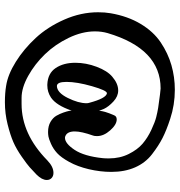

<svg xmlns="http://www.w3.org/2000/svg" viewBox="5 -818 733 783"><g transform="rotate(90 371.5 -426.5)"><path d="M634 -253Q660 -278 685 -278Q698 -278 706 -270.5Q714 -263 714 -251Q714 -231 692 -209Q673 -191 662 -181Q651 -171 619.5 -149Q588 -127 559.5 -114.5Q531 -102 487 -91Q443 -80 397 -80Q359 -80 330 -85Q284 -92 232 -124.5Q180 -157 135 -205.5Q90 -254 60 -322Q30 -390 30 -460Q30 -488 34 -511Q46 -581 77.5 -633.5Q109 -686 153 -715.5Q197 -745 245.5 -759Q294 -773 346 -773Q408 -773 465 -754Q511 -739 542.5 -723Q574 -707 609 -680Q644 -653 662.5 -611Q681 -569 681 -514Q681 -469 670 -422Q659 -376 640.5 -342.5Q622 -309 604.5 -293Q587 -277 566.5 -268Q546 -259 536.5 -257.5Q527 -256 519 -256H518Q494 -256 477 -266Q460 -276 452 -290Q444 -304 439 -318.5Q434 -333 432 -343L431 -353V-352Q410 -290 378 -268Q355 -253 329 -253H324Q279 -255 257.5 -287Q236 -319 236 -367Q236 -411 252.5 -454.5Q269 -498 293 -518Q321 -542 349 -542Q373 -542 394 -522.5Q415 -503 424 -484L432 -464Q432 -484 450 -525Q454 -536 467 -536Q488 -536 511.5 -509.5Q535 -483 535 -456Q535 -445 533 -440Q516 -392 516 -365Q516 -335 534 -327Q538 -325 542 -325Q565 -325 591 -364Q617 -403 625 -479Q626 -488 626 -504Q626 -549 608 -585Q590 -621 566 -641.5Q542 -662 510 -677Q478 -692 458 -697Q438 -702 420 -705Q350 -715 341 -715Q179 -715 115 -499Q108 -475 108 -447Q108 -395 134.5 -340Q161 -285 201 -243.5Q241 -202 289.5 -175Q338 -148 379 -148H404Q527 -148 634 -253ZM331 -292Q358 -293 379.5 -336.5Q401 -380 401 -413Q401 -419 399 -425Q381 -492 361 -496H360Q349 -496 331.5 -435Q314 -374 314 -331Q314 -292 331 -292Z"/></g></svg>

Font: KleponIjo
Style: Ijo
Weight: 400
Designer: Aprian Dwi Nur Sembada & Aurellia CItra
Version: Version 001.000